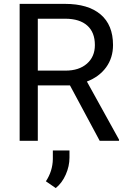

<svg xmlns="http://www.w3.org/2000/svg" viewBox="-20 -731 656 997"><path d="M343.3 -287.6 497.6 0H598.1V-5.9L431.2 -307.6C473.8 -323.9 507.1 -348.5 531 -381.3C554.9 -414.2 566.9 -452.8 566.9 -497.1C566.9 -566.7 545.3 -619.8 502.2 -656.2C459.1 -692.7 397.5 -710.9 317.4 -710.9H82V0H176.3V-287.6ZM176.3 -364.3V-633.8H319.8C369.3 -633.5 407.1 -621.6 433.3 -598.1C459.6 -574.7 472.7 -541 472.7 -497.1C472.7 -456.7 458.9 -424.5 431.4 -400.4C403.9 -376.3 366.9 -364.3 320.3 -364.3ZM269.5 245.6C291.3 228 308.7 204.7 321.5 175.5C334.4 146.4 340.8 117 340.8 87.4V50.3H254.4V95.2C253.7 136.6 241.7 175 218.3 210.4Z"/></svg>

Font: Roboto1
Style: rg
Weight: 400
Designer: Google
Version: Version 2.137; 2017